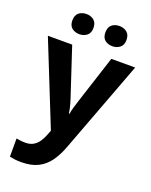

<svg xmlns="http://www.w3.org/2000/svg" viewBox="-178 -846 927 1180"><g transform="rotate(20 285.5 -256.5)"><path d="M0 -546H159L262 -234Q267 -219 271.5 -203.5Q276 -188 279.5 -172Q283 -156 285 -141H289Q292 -162 299.5 -187Q307 -212 314 -234L415 -546H571L347 50Q325 111 294.5 153.5Q264 196 220 218Q176 240 111 240Q86 240 67 237.5Q48 235 35 232V113Q46 115 61.5 117Q77 119 94 119Q125 119 146 106.5Q167 94 181 73.5Q195 53 205 27L217 -4ZM109 -686Q109 -721 129 -737Q149 -753 178 -753Q206 -753 226.5 -737Q247 -721 247 -686Q247 -653 226.5 -637Q206 -621 178 -621Q149 -621 129 -637Q109 -653 109 -686ZM325 -686Q325 -721 344.5 -737Q364 -753 394 -753Q422 -753 442.5 -737Q463 -721 463 -686Q463 -653 442.5 -637Q422 -621 394 -621Q364 -621 344.5 -637Q325 -653 325 -686Z"/></g></svg>

Font: Noto Sans Lao
Style: Bold
Weight: 700
Designer: Monotype Design Team
Foundry: Monotype Imaging Inc.
Version: Version 2.003